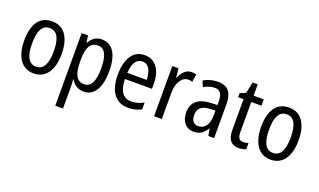

<svg xmlns="http://www.w3.org/2000/svg" viewBox="-88 -1175 3205 1931"><g transform="rotate(20 1514.5 -209.0)"><path d="M447 -269C447 -450 371 -547 247 -547C114 -547 46 -446 46 -269C46 -98 119 10 245 10C378 10 447 -99 447 -269ZM131 -269C131 -404 166 -475 247 -475C326 -475 363 -404 363 -269C363 -134 326 -62 247 -62C167 -62 131 -135 131 -269Z M779 -547C719 -547 677 -518 647 -464H642L632 -537H564V240H647V6C647 -16 645 -44 643 -71H647C674 -22 721 10 782 10C891 10 956 -90 956 -269C956 -454 891 -547 779 -547ZM762 -476C838 -476 870 -403 870 -269C870 -134 836 -62 763 -62C680 -62 647 -128 647 -266V-285C648 -415 682 -476 762 -476Z M1239 -546C1117 -546 1048 -445 1048 -265C1048 -102 1116 10 1258 10C1312 10 1355 -1 1398 -24V-98C1354 -72 1313 -61 1266 -61C1178 -61 1133 -125 1131 -252H1420V-308C1420 -444 1357 -546 1239 -546ZM1239 -478C1308 -478 1338 -407 1339 -318H1132C1138 -425 1175 -478 1239 -478Z M1738 -547C1682 -547 1641 -504 1615 -443H1610L1600 -537H1534V0H1617V-282C1616 -388 1667 -464 1732 -464C1748 -464 1764 -462 1777 -457L1789 -540C1772 -545 1754 -547 1738 -547Z M2022 -546C1965 -546 1912 -531 1869 -505L1895 -443C1935 -465 1973 -478 2011 -478C2068 -478 2095 -443 2095 -359V-324L2025 -321C1893 -316 1824 -256 1824 -150C1824 -58 1871 10 1958 10C2025 10 2065 -18 2098 -75H2101L2115 0H2177V-363C2177 -483 2131 -546 2022 -546ZM2038 -262 2095 -265V-213C2095 -113 2050 -58 1984 -58C1938 -58 1909 -87 1909 -151C1909 -220 1946 -258 2038 -262Z M2463 -62C2421 -62 2404 -90 2404 -148V-469H2513V-537H2404V-658H2350L2324 -538L2263 -512V-469H2321V-140C2321 -34 2365 10 2440 10C2470 10 2499 4 2519 -6V-72C2503 -66 2482 -62 2463 -62Z M2983 -269C2983 -450 2907 -547 2783 -547C2650 -547 2582 -446 2582 -269C2582 -98 2655 10 2781 10C2914 10 2983 -99 2983 -269ZM2667 -269C2667 -404 2702 -475 2783 -475C2862 -475 2899 -404 2899 -269C2899 -134 2862 -62 2783 -62C2703 -62 2667 -135 2667 -269Z"/></g></svg>

Font: Noto Sans Gurmukhi UI Condensed
Style: Regular
Weight: 400
Width: 3
Designer: Jelle Bosma - Monotype Design Team
Foundry: Monotype Imaging Inc.
Version: Version 2.004